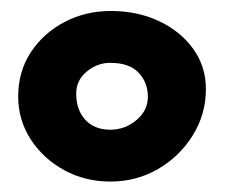

<svg xmlns="http://www.w3.org/2000/svg" viewBox="-20 -780 447 359"><path d="M186.5 -440.5Q139 -440.5 99.8 -462Q60.5 -483.5 37.2 -519.8Q14 -556 14 -599.5Q14 -646.5 37.8 -682.5Q61.5 -718.5 101 -739Q140.5 -759.5 187 -759.5Q236.5 -759.5 276.8 -740.8Q317 -722 341 -689Q365 -656 365 -613.5Q365 -566.5 340.5 -527Q316 -487.5 275.5 -464Q235 -440.5 186.5 -440.5ZM186 -537.5Q214 -537.5 235.2 -555.5Q256.5 -573.5 256.5 -599Q256.5 -625.5 239.2 -644Q222 -662.5 186 -662.5Q162 -662.5 142.2 -646.2Q122.5 -630 122.5 -605Q122.5 -574.5 139.5 -556Q156.5 -537.5 186 -537.5Z"/></svg>

Font: Grandstander SemiBold
Style: Regular
Weight: 600
Designer: Tyler Finck
Foundry: Etcetera Type Co
Version: Version 1.200; ttfautohint (v1.8.3)